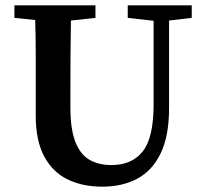

<svg xmlns="http://www.w3.org/2000/svg" viewBox="-20 -683 769 720"><path d="M459 -616V-663H699V-616L614 -606V-278Q614 -173 582.5 -108Q551 -43 495 -13Q439 17 363 17Q290 17 234 -10Q178 -37 146 -96Q114 -155 114 -250V-359Q114 -421 114 -483.5Q114 -546 112 -608L34 -616V-663H338V-616L246 -606Q245 -545 244.5 -483Q244 -421 244 -359V-281Q244 -200 262 -152.5Q280 -105 314.5 -84.5Q349 -64 398 -64Q475 -64 515.5 -115.5Q556 -167 556 -291V-605Z"/></svg>

Font: Source Serif Pro SemiBold
Style: Regular
Weight: 600
Designer: Frank Grießhammer
Foundry: Adobe Systems Incorporated
Version: Version 3.001;hotconv 1.0.111;makeotfexe 2.5.65597